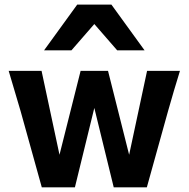

<svg xmlns="http://www.w3.org/2000/svg" viewBox="-20 -801 807 821"><path d="M441.9 -498 532.2 -139.2 608.9 -498H749.5Q723.6 -414.6 698.2 -324.7L607.9 0H466.3L383.3 -339.4L300.3 0H158.7L68.4 -324.7L17.1 -498H157.7L234.4 -139.2L324.7 -498ZM168.5 -585.9 310.1 -781.2H456.5L598.1 -585.9H481L383.3 -698.2L285.6 -585.9Z"/></svg>

Font: Lesson One
Style: Bold
Weight: 700
Designer: But Ko, Victor Gaultney, Annie Olsen, Julie Remington, Don Collingsworth, Eric Hays, Becca Hirsbrunner
Version: Version 1.100